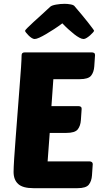

<svg xmlns="http://www.w3.org/2000/svg" viewBox="-20 -984 541 1004"><path d="M155 0Q99 0 75 -22Q51 -44 51 -85Q51 -105 54 -153.5Q57 -202 62 -264Q67 -326 72 -395Q77 -464 82 -525Q87 -586 90 -632Q93 -678 93 -695Q93 -710 109 -710H461Q467 -710 472 -707Q477 -704 477 -696L473 -637Q471 -607 456.5 -588.5Q442 -570 397 -570H259L249 -429H391Q397 -429 402 -426Q407 -423 407 -415L403 -356Q401 -326 386.5 -307.5Q372 -289 327 -289H240L229 -140H449Q455 -140 460 -136.5Q465 -133 465 -126L461 -67Q459 -37 444.5 -18.5Q430 0 385 0ZM417 -780Q408 -780 395 -787Q382 -794 367.5 -805.5Q353 -817 337 -831.5Q321 -846 306 -862Q285 -846 262.5 -831.5Q240 -817 220.5 -805.5Q201 -794 185.5 -787Q170 -780 161 -780Q154 -780 145.5 -785.5Q137 -791 129.5 -798.5Q122 -806 116.5 -813Q111 -820 111 -823Q111 -826 123.5 -838.5Q136 -851 155.5 -869Q175 -887 198.5 -908Q222 -929 243 -949Q251 -956 273.5 -960Q296 -964 319 -964Q332 -964 349.5 -961Q367 -958 372 -949Q390 -928 408 -906.5Q426 -885 440 -867Q454 -849 463 -837Q472 -825 472 -823Q472 -821 466 -814Q460 -807 451.5 -799.5Q443 -792 433.5 -786Q424 -780 417 -780Z"/></svg>

Font: PoetsenOne
Style: Regular
Weight: 400
Designer: Rodrigo Fuenzalida, Pablo Impallari
Foundry: Pablo Impallari, Rodrigo Fuenzalida
Version: Version 1.000; ttfautohint (v0.8) -G 200 -r 50